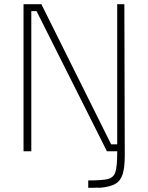

<svg xmlns="http://www.w3.org/2000/svg" viewBox="-20 -720 705 914"><path d="M400 139Q468 139 494.5 132Q521 125 529.5 98.5Q538 72 538 4V0H489L154 -667H129V0H92V-700H177L509 -33H538V-700H572L574 19Q574 77 564 109Q554 141 528.5 155.5Q503 170 455 174Q446 173 438 173.5Q430 174 424 174H400Z"/></svg>

Font: Cairo ExtraLight
Style: Regular
Weight: 250
Designer: Mohamed Gaber, the designers of Titillium
Foundry: Kief Type Foundry
Version: Version 2.009; ttfautohint (v1.5.33-1714) -l 8 -r 50 -G 200 